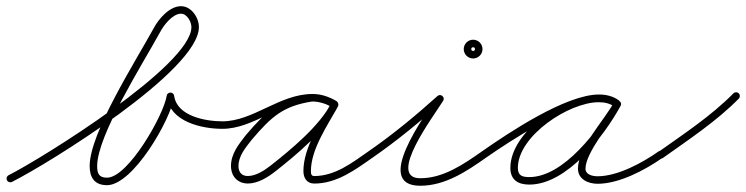

<svg xmlns="http://www.w3.org/2000/svg" viewBox="-20 -571 2386 614"><path d="M18.4 10.7C18.4 10.7 18.4 10.7 18.4 10.7C136.5 -48.8 616.1 -345.1 616.1 -484.4C616.1 -515.1 591.6 -551.2 558.9 -551.2C521.9 -551.2 487.3 -510.7 471.4 -480.6C471.4 -480.6 471.4 -480.7 471.4 -480.7C471.5 -480.7 471.5 -480.8 471.5 -480.8C411.9 -372 266.7 -145.5 266.7 -39.9C266.7 -3.2 282.6 21.2 322.1 21.2C405.7 21.2 526.1 -188.9 536.9 -261.2C537.9 -268 531.5 -271.4 525 -271.5C518.6 -271.5 512.2 -268.1 513.1 -261.3C524.3 -181.4 624.8 -159.1 691 -159C697.6 -159 703 -164.4 703 -171C703 -177.6 697.6 -183 691 -183C691 -183 691 -183 691 -183C638.6 -183.1 546.1 -198.7 536.9 -264.7C535.9 -271.5 530.5 -274.9 525 -274.9C519.6 -274.9 514.1 -271.5 513.1 -264.8C504.2 -204.6 390.3 -2.8 322.1 -2.8C296.2 -2.8 290.7 -16.4 290.7 -39.9C290.7 -138.1 435.5 -365.1 492.5 -469.2C492.5 -469.2 492.5 -469.3 492.6 -469.3C492.6 -469.3 492.6 -469.4 492.6 -469.4C503.8 -490.6 532.1 -527.2 558.9 -527.2C577.9 -527.2 592.1 -501.5 592.1 -484.4C592.1 -361.5 114.8 -64.8 7.6 -10.7C1.7 -7.7 -0.7 -0.5 2.3 5.4C5.3 11.3 12.5 13.7 18.4 10.7Z M679 -171C679 -164.4 684.4 -159 691 -159C791.7 -159 875.2 -246.4 978.9 -246.4C1000.7 -246.4 1024.3 -238.8 1042.8 -227.7C1049.6 -223.7 1056 -227 1059 -232.3C1062 -237.5 1061.7 -244.7 1054.8 -248.5C1029.1 -262.6 1007.6 -270.5 977.4 -270.5C977.4 -270.5 976.9 -270.5 976.5 -270.4C976 -270.4 975.6 -270.4 975.5 -270.4C876 -254.9 834.4 -218.8 766.9 -139.8C766.9 -139.8 766.8 -139.7 766.7 -139.5C766.6 -139.4 766.5 -139.3 766.5 -139.3C743.1 -108.9 718.6 -80 718.6 -39.1C718.6 -36.6 718.8 -34.1 719.1 -31.6C722.5 -2.8 743.3 15.9 772.4 15.9C804.8 15.9 836.8 -4.2 861.4 -23.6C927.3 -75.5 1022.8 -154.8 1060.7 -230.6C1064.2 -237.7 1060.8 -243.9 1055.6 -246.6C1050.3 -249.4 1043.2 -248.7 1039.5 -241.8C1004 -177.1 950.3 -99.2 950.3 -24C950.3 -2.1 961 16 985 16C1057.1 16 1115.5 -27.7 1171.9 -67.2C1177.3 -71 1178.6 -78.5 1174.8 -83.9C1171 -89.3 1163.5 -90.6 1158.1 -86.8C1106.3 -50.5 1051.3 -8 985 -8C975.1 -8 974.3 -15.6 974.3 -24C974.3 -94.1 1027.3 -169.6 1060.5 -230.2C1064.3 -237.1 1060.7 -243.4 1055.4 -246.2C1050 -249 1042.8 -248.4 1039.3 -241.4C1003.1 -169 909.4 -92 846.6 -42.4C826.6 -26.7 799 -8.1 772.4 -8.1C755.4 -8.1 744.9 -17.6 742.9 -34.4C742.7 -36 742.6 -37.5 742.6 -39.1C742.6 -73.6 765.8 -99 785.5 -124.7C785.5 -124.7 785.4 -124.6 785.3 -124.5C785.2 -124.3 785.1 -124.2 785.1 -124.2C849 -199 885.9 -232.2 979.2 -246.6C979.2 -246.6 978.8 -246.6 978.3 -246.6C977.8 -246.5 977.4 -246.5 977.4 -246.5C1003.6 -246.5 1021.1 -239.6 1043.2 -227.5C1050.1 -223.7 1056.5 -226.9 1059.4 -232C1062.4 -237.2 1061.9 -244.3 1055.2 -248.3C1033 -261.6 1005 -270.4 978.9 -270.4C873.9 -270.4 789.9 -183 691 -183C684.4 -183 679 -177.6 679 -171Z M1155.1 -70.2C1158.9 -64.7 1166.4 -63.4 1171.8 -67.1C1249.3 -120.6 1325.1 -183.1 1395 -246.1C1400.1 -250.7 1397.4 -257.4 1392.4 -261.5C1387.5 -265.6 1380.4 -267.1 1376.8 -261.3C1340.3 -202 1170.9 23 1324 23C1403.6 23 1472.2 -23 1534.9 -67.2C1540.3 -71 1541.6 -78.5 1537.8 -83.9C1534 -89.3 1526.5 -90.6 1521.1 -86.8C1462.9 -45.9 1398 -1 1324 -1C1216.1 -1 1367.3 -200.1 1397.2 -248.7C1400.8 -254.6 1398.8 -260.7 1394.6 -264.1C1390.4 -267.6 1384.1 -268.5 1379 -263.9C1309.8 -201.6 1234.9 -139.8 1158.2 -86.9C1152.7 -83.1 1151.4 -75.6 1155.1 -70.2ZM1499 -414C1499 -410.6 1496.4 -408 1493 -408C1489.6 -408 1487 -410.6 1487 -414C1487 -417.4 1489.6 -420 1493 -420C1496.4 -420 1499 -417.4 1499 -414ZM1463 -414C1463 -397.5 1476.5 -384 1493 -384C1509.5 -384 1523 -397.5 1523 -414C1523 -430.5 1509.5 -444 1493 -444C1476.5 -444 1463 -430.5 1463 -414Z M1518.2 -70.1C1522 -64.7 1529.4 -63.4 1534.9 -67.2C1610.9 -120.2 1801.5 -244.8 1895.6 -244.8C1912.5 -244.8 1930.1 -241.2 1944 -231.2C1950.2 -226.8 1956.8 -229.9 1960.1 -235.1C1963.5 -240.3 1963.6 -247.6 1957 -251.4C1936.1 -263.5 1919.1 -268.1 1894.3 -268.1C1786.1 -268.1 1612.1 -150.4 1612.1 -34.2C1612.1 4.5 1637 19.3 1672.7 19.3C1793.8 19.3 1912.2 -136.7 1964.5 -232.2C1968.4 -239.3 1965 -245.6 1959.8 -248.5C1954.5 -251.4 1947.3 -250.8 1943.5 -243.8C1910.3 -183.3 1828.3 -98.5 1828.3 -31.6C1828.3 2.7 1861.4 16.7 1891 16.7C1960.7 16.7 2044.3 -27.9 2099.9 -67.2C2105.3 -71 2106.6 -78.5 2102.8 -83.9C2099 -89.3 2091.5 -90.6 2086.1 -86.8C2086.1 -86.8 2086.1 -86.8 2086.1 -86.8C2034.7 -50.5 1955.4 -7.3 1891 -7.3C1875.6 -7.3 1852.3 -12 1852.3 -31.6C1852.3 -83.4 1936 -180.2 1964.5 -232.2C1968.4 -239.2 1965 -245.6 1959.8 -248.5C1954.5 -251.4 1947.3 -250.8 1943.5 -243.8C1896.1 -157.2 1783.1 -4.7 1672.7 -4.7C1650.2 -4.7 1636.1 -9.2 1636.1 -34.2C1636.1 -136.6 1799.8 -244.1 1894.3 -244.1C1915 -244.1 1927.8 -240.6 1945 -230.6C1951.6 -226.8 1957.9 -229.6 1961.1 -234.5C1964.2 -239.4 1964.2 -246.3 1958 -250.8C1939.9 -263.7 1917.6 -268.8 1895.6 -268.8C1789.2 -268.8 1606 -146.1 1521.1 -86.8C1515.7 -83 1514.4 -75.6 1518.2 -70.1Z M2083.2 -68.7C2087.1 -63.3 2094.5 -62 2100 -65.9C2182.7 -124.7 2271.2 -183.1 2342.6 -255.6C2347.2 -260.3 2347.1 -267.9 2342.4 -272.6C2337.7 -277.2 2330.1 -277.1 2325.4 -272.4C2325.4 -272.4 2325.4 -272.4 2325.4 -272.4C2255.1 -200.9 2167.6 -143.4 2086 -85.4C2080.6 -81.6 2079.4 -74.1 2083.2 -68.7Z"/></svg>

Font: FRB American Cursive Guidelines Light
Style: Italic
Weight: 300
Italic angle: -25°
Version: Version 2.0;Modular Font Editor K font №1